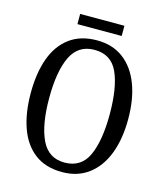

<svg xmlns="http://www.w3.org/2000/svg" viewBox="-123 -932 888 1035"><g transform="rotate(15 320.5 -414.5)"><path d="M320 10Q228 10 167.5 -36Q107 -82 77.5 -165Q48 -248 48 -359Q48 -470 77.5 -552Q107 -634 168 -679.5Q229 -725 321 -725Q408 -725 468.5 -679.5Q529 -634 560.5 -551.5Q592 -469 592 -358Q592 -247 560.5 -164.5Q529 -82 468 -36Q407 10 320 10ZM320 -43Q413 -43 451 -126.5Q489 -210 489 -358Q489 -507 451.5 -589.5Q414 -672 321 -672Q230 -672 190.5 -589.5Q151 -507 151 -358Q151 -210 190.5 -126.5Q230 -43 320 -43ZM195 -782V-839H442V-782Z"/></g></svg>

Font: Noto Serif Thai Condensed
Style: Regular
Weight: 400
Width: 3
Designer: Monotype Design Team
Foundry: Monotype Imaging Inc.
Version: Version 2.002; ttfautohint (v1.8.4.7-5d5b)